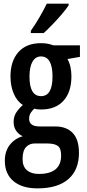

<svg xmlns="http://www.w3.org/2000/svg" viewBox="-20 -786 473 1046"><path d="M184.1 240.2Q100.1 240.2 53.2 200.7Q6.3 161.1 6.3 89.4Q6.3 38.1 33.2 3.4Q60.1 -31.2 104 -43.9Q82 -53.2 68.1 -73.5Q54.2 -93.8 54.2 -121.1Q54.2 -150.4 67.6 -171.6Q81.1 -192.9 104.5 -214.4Q73.2 -233.4 55.2 -275.1Q37.1 -316.9 37.1 -369.1Q37.1 -453.6 80.3 -502.2Q123.5 -550.8 203.1 -550.8Q227.5 -550.8 243.4 -547.1Q259.3 -543.5 270 -539.1H415.5V-476.1L347.7 -464.4Q358.9 -444.3 364 -420.4Q369.1 -396.5 369.1 -370.1Q369.1 -284.7 325.9 -237.1Q282.7 -189.5 203.6 -189.5Q179.2 -189.5 166.5 -193.8Q155.8 -184.1 147.2 -170.9Q138.7 -157.7 138.7 -138.7Q138.7 -97.2 195.8 -97.2H279.8Q342.3 -97.2 376.2 -61.5Q410.2 -25.9 410.2 46.9Q410.2 139.6 352.3 189.9Q294.4 240.2 184.1 240.2ZM203.6 -262.2Q266.1 -262.2 266.1 -369.1Q266.1 -478.5 203.1 -478.5Q173.3 -478.5 157 -450Q140.6 -421.4 140.6 -368.7Q140.6 -262.2 203.6 -262.2ZM191.4 161.6Q313 161.6 313 61Q313 21.5 294.4 8.5Q275.9 -4.4 236.3 -4.4H168.9Q140.1 -4.4 121.6 15.6Q103 35.6 103 80.6Q103 121.1 126.7 141.4Q150.4 161.6 191.4 161.6ZM354 -766.1V-756.8Q340.8 -736.8 317.1 -709Q293.5 -681.2 266.8 -653.6Q240.2 -626 218.3 -606H147.9V-618.2Q175.8 -658.2 197 -695.1Q218.3 -731.9 234.9 -766.1Z"/></svg>

Font: Open Sans Condensed SemiBold
Style: Regular
Weight: 600
Width: 3
Designer: Monotype Design Team
Foundry: Monotype Imaging Inc.
Version: Version 3.000; ttfautohint (v1.8.4)